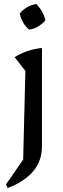

<svg xmlns="http://www.w3.org/2000/svg" viewBox="-20 -741 313 961"><path d="M19 200 10 182 96 58 107 -386 53 -455Q84 -474 118 -485.5Q152 -497 190 -501V-9Q190 65 145.5 117Q101 169 19 200ZM161 -721Q178 -705 190.5 -683Q203 -661 207 -639Q192 -621 170 -608Q148 -595 126 -593Q108 -607 95.5 -629Q83 -651 79 -674Q94 -692 115.5 -704.5Q137 -717 161 -721Z"/></svg>

Font: Piazzolla Thin Medium
Style: Regular
Weight: 500
Version: Version 2.005